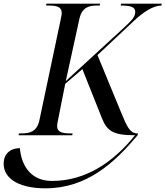

<svg xmlns="http://www.w3.org/2000/svg" viewBox="-70 -734 898 1042"><path d="M31 0H322L324 -10H312C270 -10 240 -16 240 -50C240 -56 242 -70 244 -78L284 -279L377 -359L483 -93C511 -23 543 0 663 0C546 145 397 248 212 248C85 248 44 147 38 70C-10 70 -43 96 -49 138C-61 225 19 288 176 288C403 288 551 149 677 0L679 -10H676C634 -10 618 -50 588 -122L459 -435L655 -619C709 -670 763 -704 806 -704L808 -714H587L585 -704C641 -704 664 -695 664 -670C664 -643 647 -625 604 -585L287 -294L361 -632C375 -695 413 -704 458 -704H471L473 -714H182L180 -704H193C235 -704 265 -698 265 -664C265 -658 263 -644 261 -636L144 -82C131 -19 91 -10 46 -10H33Z"/></svg>

Font: Noto Serif Display
Style: Italic
Weight: 400
Italic angle: -12°
Designer: Monotype Design Team
Foundry: Monotype Imaging Inc.
Version: Version 2.009